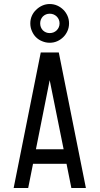

<svg xmlns="http://www.w3.org/2000/svg" viewBox="-20 -948 502 968"><path d="M48.8 0Q83 -170.9 185.5 -683.6Q208 -683.6 276.4 -683.6Q310.5 -512.7 413.1 0Q394.5 0 339.8 0Q334 -30.3 315.4 -122.1Q273.4 -122.1 146.5 -122.1Q140.6 -91.8 122.1 0Q103.5 0 48.8 0ZM328.1 -830.1Q328.1 -809.6 320.3 -792Q312.5 -774.4 299.8 -761.7Q286.1 -748 268.6 -740.2Q251 -732.4 230.5 -732.4Q210.9 -732.4 192.4 -740.2Q174.8 -747.1 161.1 -760.7Q148.4 -773.4 140.6 -792Q132.8 -809.6 132.8 -830.1Q132.8 -850.6 140.6 -868.2Q148.4 -885.7 162.1 -898.4Q175.8 -912.1 193.4 -919.9Q210.9 -927.7 230.5 -927.7Q251 -927.7 268.6 -919.9Q286.1 -912.1 299.8 -898.4Q312.5 -885.7 320.3 -868.2Q328.1 -850.6 328.1 -830.1ZM161.1 -195.3Q196.3 -195.3 300.8 -195.3Q283.2 -282.2 230.5 -543.9Q213.9 -457 161.1 -195.3ZM230.5 -878.9Q210.9 -878.9 196.3 -865.2Q182.6 -850.6 182.6 -830.1Q182.6 -809.6 196.3 -794.9Q210.9 -781.2 230.5 -781.2Q251 -781.2 265.6 -794.9Q280.3 -809.6 280.3 -830.1Q280.3 -850.6 265.6 -865.2Q251 -878.9 230.5 -878.9Z"/></svg>

Font: ZAANS 2018
Style: Regular
Weight: 400
Designer: Counter Creatives
Version: Version 1.0 - 24-01-18